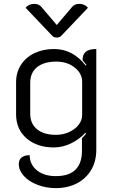

<svg xmlns="http://www.w3.org/2000/svg" viewBox="-20 -762 591 991"><path d="M77 85Q77 62 92 50.5Q107 39 133 39Q134 88 171 117.5Q208 147 268 147Q337 147 370 113.5Q403 80 403 17V-49Q413 -58 424 -72L421 -77Q390 -43 346.5 -22Q303 -1 258 -1Q171 -1 117 -48Q63 -95 63 -172V-337Q63 -388 88 -427Q113 -466 157.5 -487.5Q202 -509 259 -509Q356 -509 423 -423L426 -427L406 -452Q406 -481 423 -495Q440 -509 477 -509V12Q477 70 451 114.5Q425 159 377.5 184Q330 209 268 209Q218 209 173.5 192Q129 175 103 146Q77 117 77 85ZM404 -169V-340Q404 -383 365.5 -413.5Q327 -444 271 -444Q207 -444 171.5 -415.5Q136 -387 136 -335V-174Q136 -124 171 -95Q206 -66 269 -66Q305 -66 336 -80Q367 -94 385.5 -117.5Q404 -141 404 -169ZM352 -726Q365 -742 389 -742Q417 -742 434 -722L298 -579Q289 -568 273 -568Q257 -568 248 -579L112 -722Q129 -742 157 -742Q181 -742 194 -726L273 -633Z"/></svg>

Font: K2D Light
Style: Regular
Weight: 300
Designer: Katatrad Aksorn Co.,Ltd.
Foundry: Cadson Demak Co.,Ltd.
Version: Version 1.000; ttfautohint (v1.6)